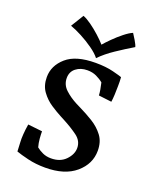

<svg xmlns="http://www.w3.org/2000/svg" viewBox="-126 -713 650 806"><g transform="rotate(20 199.0 -310.0)"><path d="M174 19Q132 19 96.5 10.5Q61 2 42 -5L40 -47Q39 -60 40.5 -81.5Q42 -103 46 -127L110 -120Q110 -106 111.5 -87.5Q113 -69 118 -51Q130 -41 146.5 -33.5Q163 -26 184 -26Q225 -26 249 -51Q273 -76 273 -104Q273 -136 245 -156.5Q217 -177 181 -196L162 -206Q141 -217 115 -234Q89 -251 70 -277Q51 -303 51 -341Q51 -392 93.5 -429.5Q136 -467 224 -467Q270 -467 303.5 -458.5Q337 -450 344 -447Q345 -439 345 -428.5Q345 -418 345 -407Q345 -388 344 -368.5Q343 -349 341 -336L283 -343Q282 -365 274 -398Q261 -409 243 -417.5Q225 -426 202 -426Q172 -426 151.5 -410Q131 -394 131 -366Q131 -336 153.5 -315Q176 -294 207 -278L227 -268Q258 -253 288 -234.5Q318 -216 338 -189.5Q358 -163 358 -123Q358 -64 309.5 -22.5Q261 19 174 19ZM108 -635Q124 -629 145 -614Q166 -599 186.5 -580.5Q207 -562 220 -547Q230 -559 250 -579Q270 -599 291.5 -616Q313 -633 328 -639Q333 -632 344 -613.5Q355 -595 357 -586Q320 -564 282 -538.5Q244 -513 218 -486Q205 -503 179 -521.5Q153 -540 124.5 -555Q96 -570 73 -578Z"/></g></svg>

Font: Maname
Style: Regular
Weight: 400
Designer: Pathum Egodawatta
Foundry: mooniak
Version: Version 1.000; ttfautohint (v1.8.4.7-5d5b)